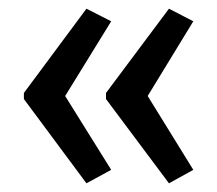

<svg xmlns="http://www.w3.org/2000/svg" viewBox="-20 -485 500 442"><path d="M224 -257 369 -63 425 -94 320 -264 425 -436 369 -465 224 -271ZM35 -257 179 -63 236 -94 130 -264 236 -436 179 -465 35 -271Z"/></svg>

Font: Noto Sans Arabic Condensed
Style: Regular
Weight: 400
Width: 3
Designer: Nadine Chahine
Foundry: Monotype Imaging Inc.
Version: 1.001